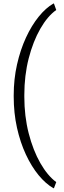

<svg xmlns="http://www.w3.org/2000/svg" viewBox="-20 -813 351 1060"><path d="M274.9 226.1Q232.4 201.7 193.1 154.1Q153.8 106.4 122.8 39.8Q91.8 -26.9 73.7 -107.9Q55.7 -189 55.7 -279.8V-287.1Q55.7 -376 74 -457Q92.3 -538.1 123.3 -605.2Q154.3 -672.4 193.6 -720.9Q232.9 -769.5 274.9 -793.5H277.8L290.5 -757.8Q242.7 -724.1 202.6 -654.3Q162.6 -584.5 138.4 -490.5Q114.3 -396.5 114.3 -288.6V-278.8Q114.3 -171.4 138.4 -77.1Q162.6 17.1 202.6 87.2Q242.7 157.2 290.5 192.4L277.8 226.1Z"/></svg>

Font: Roboto Slab Light
Style: Regular
Weight: 300
Designer: Google
Version: Version 2.000; ttfautohint (v1.8.1.43-b0c9)